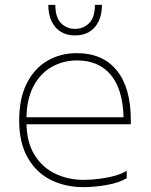

<svg xmlns="http://www.w3.org/2000/svg" viewBox="-20 -761 621 791"><path d="M89 -270V-259Q89 -177 121.5 -124Q154 -71 207.5 -45.5Q261 -20 324 -20Q356 -20 390.5 -24.5Q425 -29 455 -37.5Q485 -46 502 -58V-27Q471 -8 420 1Q369 10 324 10Q249 10 189 -20Q129 -50 94 -111.5Q59 -173 59 -265Q59 -355 90 -417Q121 -479 175 -510.5Q229 -542 297 -542Q403 -542 461 -471Q519 -400 519 -265V-249H76V-278H489Q486 -393 436.5 -452.5Q387 -512 297 -512Q240 -512 192.5 -485Q145 -458 117 -404Q89 -350 89 -270ZM289 -615Q256 -615 231.5 -629.5Q207 -644 193 -672.5Q179 -701 179 -741H208Q208 -689 231.5 -665.5Q255 -642 289 -642Q323 -642 347 -665.5Q371 -689 371 -741H400Q400 -701 386 -672.5Q372 -644 347.5 -629.5Q323 -615 289 -615Z"/></svg>

Font: Roundo Variable
Style: Regular
Weight: 200
Designer: Shiva Nallaperumal
Foundry: Indian Type Foundry
Version: Version 2.000